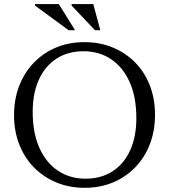

<svg xmlns="http://www.w3.org/2000/svg" viewBox="-20 -886 806 916"><path d="M382.5 -685Q456 -685 517.8 -659.5Q579.5 -634 624.8 -588Q670 -542 694.8 -478.5Q719.5 -415 719.5 -338.5Q719.5 -262 695 -198.2Q670.5 -134.5 625.2 -87.8Q580 -41 518.8 -15.5Q457.5 10 384 10Q310.5 10 249 -15.5Q187.5 -41 142.2 -87Q97 -133 72 -196.8Q47 -260.5 47 -336.5Q47 -413 71.8 -476.8Q96.5 -540.5 141.8 -587.2Q187 -634 248.2 -659.5Q309.5 -685 382.5 -685ZM387.5 -33.5Q462.5 -33.5 517 -68.8Q571.5 -104 601 -169Q630.5 -234 630.5 -322.5Q630.5 -424 598.2 -495.2Q566 -566.5 509.2 -604Q452.5 -641.5 379 -641.5Q304 -641.5 249.5 -606.2Q195 -571 165.5 -506Q136 -441 136 -352.5Q136 -251.5 168.2 -180Q200.5 -108.5 257.5 -71Q314.5 -33.5 387.5 -33.5ZM338 -742H307L147 -859.5V-866.5H260.5ZM458.5 -742H433L321.5 -859.5V-866.5H425Z"/></svg>

Font: Newsreader 24pt
Style: Regular
Weight: 400
Designer: Hugues Gentile
Foundry: Production Type
Version: Version 1.003